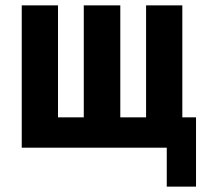

<svg xmlns="http://www.w3.org/2000/svg" viewBox="-20 -550 760 715"><path d="M710 145V-113H659V-530H524V-113H428V-530H292V-113H196V-530H61V0H601V145Z"/></svg>

Font: Iosevka Sparkle Extrabold
Style: Regular
Weight: 800
Designer: Belleve Invis
Foundry: Belleve Invis
Version: Version 4.5.0; ttfautohint (v1.8.3)